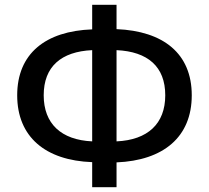

<svg xmlns="http://www.w3.org/2000/svg" viewBox="-20 -770 874 804"><path d="M366 14H468V-90C664 -98 783 -196 783 -371C783 -546 664 -640 468 -648V-750H366V-647C170 -640 52 -545 52 -371C52 -197 170 -98 366 -91ZM366 -178C236 -184 163 -252 163 -371C163 -491 236 -554 366 -560ZM468 -560C599 -554 672 -491 672 -371C672 -252 599 -184 468 -178Z"/></svg>

Font: ChiuKong Gothic CL Medium
Style: Regular
Weight: 500
Designer: Ryoko NISHIZUKA 西塚涼子 (kana, bopomofo & ideographs); Paul D. Hunt (Latin, Greek & Cyrillic); Sandoll Communications 산돌커뮤니
Foundry: Adobe
Version: Version 1.300